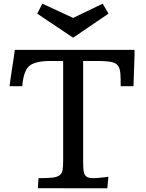

<svg xmlns="http://www.w3.org/2000/svg" viewBox="-20 -1016 790 1036"><path d="M706.1 -720.7 700.2 -550.8H631.3Q631.3 -593.8 629.4 -620.1Q627.4 -646.5 616.9 -661.1Q606.4 -675.8 584 -680.9Q561.5 -686 521 -687H428.7V-141.6Q428.7 -85.9 437.3 -73.5Q445.8 -61 457.5 -57.9Q469.2 -54.7 480.7 -54.7Q492.2 -54.7 502.9 -55.4Q513.7 -56.2 525.9 -57.6Q558.6 -60.5 564.9 -62.5L559.1 0L184.1 -0.5L188 -54.7Q235.8 -54.7 262.5 -57.6Q289.1 -60.5 302 -70.6Q314.9 -80.6 317.9 -99.9Q320.8 -119.1 320.8 -152.3V-687H244.1Q163.1 -685.1 134.8 -657.2Q106.9 -629.9 100.1 -550.8H31.7Q36.1 -589.8 43 -632.1Q49.8 -674.3 53.2 -698.2L60.1 -747.1H705.1Q706.1 -741.7 706.1 -735.4ZM180.7 -942.4 208.5 -996.1 374.5 -919.4 534.2 -996.1 565.4 -942.4 374.5 -812.5Z"/></svg>

Font: HeadlandOne
Style: Regular
Weight: 400
Designer: Gary Lonergan
Foundry: Sorkin Type Co.
Version: Version 1.002